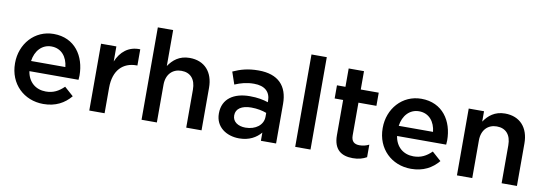

<svg xmlns="http://www.w3.org/2000/svg" viewBox="-56 -1106 4241 1494"><g transform="rotate(10 2064.5 -359.0)"><path d="M318 12C415 12 484 -27 534 -87L463 -150C421 -109 379 -87 320 -87C242 -87 181 -135 168 -221H556C557 -233 558 -244 558 -255C558 -407 473 -539 305 -539C154 -539 47 -415 47 -264V-262C47 -99 165 12 318 12ZM438 -301H167C178 -383 230 -440 304 -440C384 -440 430 -379 438 -301Z M680 -528V0H801V-201C801 -341 875 -410 981 -410H988V-538C895 -542 834 -488 801 -409V-528Z M1093 -730V0H1214V-298C1214 -380 1263 -429 1333 -429C1405 -429 1446 -382 1446 -300V0H1567V-336C1567 -459 1498 -539 1379 -539C1297 -539 1248 -496 1214 -446V-730Z M2036 -65V0H2156V-313C2156 -454 2080 -536 1924 -536C1838 -536 1781 -518 1723 -492L1756 -395C1804 -415 1848 -428 1907 -428C1991 -428 2037 -388 2037 -315V-305C1996 -318 1955 -327 1891 -327C1768 -327 1677 -271 1677 -154V-152C1677 -46 1765 11 1865 11C1945 11 2000 -22 2036 -65ZM2039 -221V-191C2039 -125 1979 -80 1899 -80C1842 -80 1797 -108 1797 -158V-160C1797 -211 1842 -242 1918 -242C1965 -242 2008 -233 2039 -221Z M2307 -730V0H2428V-730Z M2763 9C2808 9 2842 -1 2872 -18V-117C2848 -105 2824 -99 2797 -99C2756 -99 2732 -118 2732 -165V-424H2874V-528H2732V-673H2611V-528H2544V-424H2611V-146C2611 -30 2674 9 2763 9Z M3223 12C3320 12 3389 -27 3439 -87L3368 -150C3326 -109 3284 -87 3225 -87C3147 -87 3086 -135 3073 -221H3461C3462 -233 3463 -244 3463 -255C3463 -407 3378 -539 3210 -539C3059 -539 2952 -415 2952 -264V-262C2952 -99 3070 12 3223 12ZM3343 -301H3072C3083 -383 3135 -440 3209 -440C3289 -440 3335 -379 3343 -301Z M3585 -528V0H3706V-298C3706 -380 3755 -429 3825 -429C3897 -429 3938 -382 3938 -300V0H4059V-336C4059 -459 3990 -539 3871 -539C3789 -539 3740 -496 3706 -446V-528Z"/></g></svg>

Font: Mission Medium
Style: Regular
Weight: 500
Version: Version 1.000;FEAKit 1.0